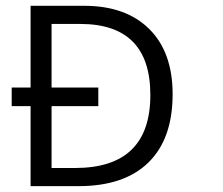

<svg xmlns="http://www.w3.org/2000/svg" viewBox="-20 -636 762 656"><path d="M569.8 -314Q569.8 -161.6 487.1 -80.8Q404.3 0 248.5 0H84.5V-273.4H20V-336.9H84.5V-616.2H267.6Q409.7 -616.2 489.7 -537.1Q569.8 -458 569.8 -314ZM493.7 -311.5Q493.7 -554.2 253.9 -554.2H156.2V-336.9H315.9V-273.4H156.2V-62H236.3Q493.7 -62 493.7 -311.5Z"/></svg>

Font: XL-Viking
Style: Regular
Weight: 400
Foundry: Ascender Corporation
Version: Version 1.10 March 23, 2015